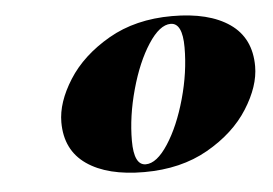

<svg xmlns="http://www.w3.org/2000/svg" viewBox="-36 -768 644 453"><g transform="rotate(-5 285.5 -541.5)"><path d="M386 -722Q473 -722 522 -688Q571 -654 571 -587Q571 -540 537.5 -487Q504 -434 440 -397.5Q376 -361 289 -361Q202 -361 153 -395Q104 -429 104 -495Q104 -542 137.5 -595Q171 -648 235 -685Q299 -722 386 -722ZM266 -437Q266 -379 294 -379Q320 -379 347 -420.5Q374 -462 391.5 -524.5Q409 -587 409 -646Q409 -704 381 -704Q355 -704 328 -662.5Q301 -621 283.5 -558Q266 -495 266 -437Z"/></g></svg>

Font: Playfair Display SC Black
Style: Italic
Weight: 900
Italic angle: -14°
Designer: Claus Eggers Sørensen
Foundry: Claus Eggers Sørensen
Version: Version 1.200; ttfautohint (v1.6)